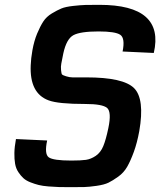

<svg xmlns="http://www.w3.org/2000/svg" viewBox="-20 -772 663 794"><path d="M271 2Q242 2 223.5 1.5Q205 1 180.5 -1Q156 -3 140 -7Q124 -11 106 -18Q88 -25 77 -35Q66 -45 56 -60Q46 -75 42.5 -94.5Q39 -114 39.5 -139.5Q40 -165 46 -197L175 -191Q163 -135 181.5 -121.5Q200 -108 275 -108Q315 -108 335.5 -111Q356 -114 376 -127.5Q396 -141 407 -167.5Q418 -194 428 -242Q442 -309 423 -325.5Q404 -342 333 -342Q220 -342 181 -357Q102 -386 107 -502Q108 -530 114 -564Q121 -603 133.5 -633Q146 -663 159 -683Q172 -703 194.5 -716.5Q217 -730 234 -737Q251 -744 282.5 -747.5Q314 -751 333.5 -751.5Q353 -752 391 -752Q527 -752 583 -702Q639 -652 616 -553L487 -559Q498 -614 477.5 -628Q457 -642 388 -642Q312 -642 283.5 -626.5Q255 -611 242 -552Q236 -521 233.5 -509Q231 -497 232.5 -482Q234 -467 236.5 -464Q239 -461 253.5 -456.5Q268 -452 279.5 -452Q291 -452 322 -452Q332 -452 337 -452Q490 -452 534.5 -407.5Q579 -363 556 -230Q547 -181 533.5 -144Q520 -107 506 -82.5Q492 -58 469 -41.5Q446 -25 428.5 -16.5Q411 -8 379.5 -3.5Q348 1 328.5 1.5Q309 2 271 2Z"/></svg>

Font: Hermit
Style: Bold Italic
Weight: 700
Italic angle: -10°
Designer: Pablo Caro
Version: Version 2.000;PS 002.000;hotconv 1.0.88;makeotf.lib2.5.64775